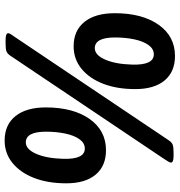

<svg xmlns="http://www.w3.org/2000/svg" viewBox="6 -754 756 807"><g transform="rotate(90 383.5 -351.0)"><path d="M175 -283Q109 -283 72.5 -328.5Q36 -374 36 -456Q36 -571 84.5 -640Q133 -709 216 -709Q282 -709 318.5 -665.5Q355 -622 355 -542Q355 -465 332.5 -407Q310 -349 269.5 -316Q229 -283 175 -283ZM183 -372Q212 -372 231 -415.5Q250 -459 252 -528Q255 -620 209 -620Q186 -620 170 -598Q154 -576 146 -538.5Q138 -501 138 -457Q138 -372 183 -372ZM149 3Q120 3 120 -8Q120 -12 124 -18.5Q128 -25 136 -36L569 -681Q578 -695 588 -699Q598 -703 620 -703H636Q664 -703 664 -692Q664 -688 660 -681.5Q656 -675 649 -664L216 -19Q207 -5 197 -1Q187 3 164 3ZM571 7Q505 7 468.5 -38.5Q432 -84 432 -166Q432 -281 480.5 -350Q529 -419 612 -419Q678 -419 714.5 -375.5Q751 -332 751 -252Q751 -175 728.5 -117Q706 -59 665.5 -26Q625 7 571 7ZM579 -82Q608 -82 627 -125.5Q646 -169 648 -238Q651 -330 605 -330Q582 -330 566 -308Q550 -286 542 -248.5Q534 -211 534 -167Q534 -82 579 -82Z"/></g></svg>

Font: Asap Semi Expanded Semi Expanded ExtraBold
Style: Italic
Weight: 800
Width: 6
Italic angle: -6°
Designer: Pablo Cosgaya
Foundry: Omnibus-Type
Version: Version 3.001; ttfautohint (v1.8.4.7-5d5b)